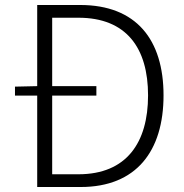

<svg xmlns="http://www.w3.org/2000/svg" viewBox="-20 -749 735 769"><path d="M129 0H303C526 0 635 -144 635 -367C635 -590 526 -729 301 -729H129V-404L40 -402V-366H129ZM189 -51V-366H366V-404H189V-678H294C487 -678 573 -556 573 -367C573 -178 487 -51 294 -51Z"/></svg>

Font: Noto Sans SC Light
Style: Regular
Weight: 300
Designer: Ryoko NISHIZUKA 西塚涼子 (kana, bopomofo & ideographs); Paul D. Hunt (Latin, Greek & Cyrillic); Sandoll Communications 산돌커뮤니
Foundry: Adobe
Version: Version 2.004;hotconv 1.0.118;makeotfexe 2.5.65603